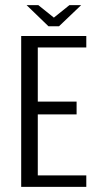

<svg xmlns="http://www.w3.org/2000/svg" viewBox="-20 -732 382 752"><path d="M63 0V-591H318V-546H128V-334H280V-284H128V-45H318V0ZM170 -629 84 -712H130L191 -663L252 -712H298L211 -629Z"/></svg>

Font: Alumni Sans Thin
Style: Regular
Weight: 400
Version: Version 1.018